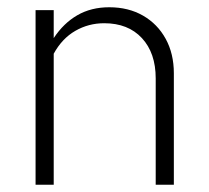

<svg xmlns="http://www.w3.org/2000/svg" viewBox="-20 -509 575 529"><path d="M78 0V-481H128V-404Q155 -445 193 -467Q231 -489 281 -489Q334 -489 374 -466Q414 -443 436.5 -402Q459 -361 459 -307V0H409V-293Q409 -363 371 -404Q333 -445 267 -445Q224 -445 187.5 -424Q151 -403 128 -361V0Z"/></svg>

Font: Red Hat Text Light
Style: Regular
Weight: 300
Designer: Pentagram, MCKL
Foundry: Pentagram, MCKL
Version: Version 1.023; ttfautohint (v1.8.3)